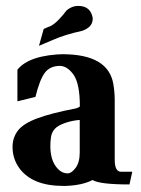

<svg xmlns="http://www.w3.org/2000/svg" viewBox="-20 -609 465 635"><path d="M197.3 5.9H189.5Q87.4 5.9 44.4 -52.2Q21.5 -83.5 21.5 -123Q21.5 -154.3 39.6 -177.5Q57.6 -200.7 103.8 -217.8Q149.9 -234.9 231 -250.5L235.8 -252Q243.7 -255.4 244.1 -257.3Q244.1 -332 223.4 -361.6Q202.6 -391.1 177.2 -391.1Q145 -390.6 128.2 -368.2Q111.3 -345.7 97.2 -288.6L37.6 -273.9V-378.4Q76.7 -427.7 196.3 -430.2L186.5 -429.7Q338.9 -429.7 355 -330.1Q359.4 -303.7 359.4 -278.3V-80.6Q359.4 -41 380.4 -41H417.5L408.2 1Q309.1 1 286.1 -13.7Q252.4 3.9 197.3 5.9ZM203.6 -35.6Q216.3 -35.6 230 -53.7Q243.7 -71.8 243.7 -105V-212.4Q218.3 -210.4 194.6 -202.1Q170.9 -193.8 160.9 -182.4Q150.9 -170.9 148.7 -156Q146.5 -141.1 146.5 -127Q146.5 -84.5 163.6 -60.1Q180.7 -35.6 203.6 -35.6ZM108.9 -457.5 124.5 -513.2Q135.7 -517.6 138.4 -519.3Q141.1 -521 143.6 -521Q159.2 -527.8 175.5 -545.4Q191.9 -563 196.3 -569.8Q202.1 -578.6 217.8 -585.4Q228 -589.4 238.8 -589.4Q274.4 -589.4 284.2 -559.1Q286.6 -552.7 286.6 -546.9Q286.6 -522.5 259.8 -510.3L252.9 -507.3Q194.8 -494.6 156.2 -477.5Z"/></svg>

Font: Quaaykop
Style: Bold
Weight: 700
Designer: Tup Wanders
Foundry: Free font, DO NOT SELL
Version: Version 1.00;July 31, 2023;FontCreator 11.5.0.2430 64-bit